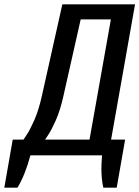

<svg xmlns="http://www.w3.org/2000/svg" viewBox="-36 -720 646 890"><path d="M-16 150 23 -73H73Q73 -73 88 -95.5Q103 -118 123 -163Q143 -208 158 -275L253 -700H590L479 -73H544L505 150H443Q436 120 434.5 82.5Q433 45 437 0H105Q93 45 78 82.5Q63 120 45 150ZM173 -73H379L478 -630H338L258 -275Q243 -208 223 -163Q203 -118 188 -95.5Q173 -73 173 -73Z"/></svg>

Font: Cuprum Medium
Style: Italic
Weight: 500
Italic angle: -10°
Version: Version 3.000